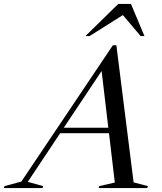

<svg xmlns="http://www.w3.org/2000/svg" viewBox="-102 -955 822 975"><path d="M576.5 -29 649 -10 646 0H399L402 -10L481 -28L451.5 -278.5H203.5L39 -31.5L117 -10L114 0H-82L-79 -10L6.5 -33L471 -725H489ZM222 -306.5H448L414 -594.5ZM332 -772 498.5 -935H563L631.5 -772H612L522 -878.5L353 -772Z"/></svg>

Font: Newsreader Display
Style: Italic
Weight: 400
Italic angle: -17°
Designer: Hugues Gentile
Foundry: Production Type
Version: Version 1.001